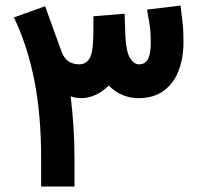

<svg xmlns="http://www.w3.org/2000/svg" viewBox="-20 -682 729 702"><path d="M130.4 -101.6Q130.4 -266.6 104.5 -393.3Q78.6 -520 30.8 -618.2L145 -659.2Q159.7 -617.7 174.8 -576.4Q189.9 -535.2 205.1 -493.2Q221.7 -446.8 270 -446.8Q294.9 -446.8 307.9 -469.2Q320.8 -491.7 321.3 -557.1Q321.3 -573.7 321.5 -589.8Q321.8 -606 321.8 -622.6L435.5 -631.8Q436 -614.3 436.8 -596.7Q437.5 -579.1 438 -561Q440.4 -493.7 455.1 -470.2Q469.7 -446.8 487.8 -446.8Q511.7 -446.8 521.5 -466.8Q531.2 -486.8 531.2 -524.4Q531.2 -566.4 526.9 -592.8Q522.5 -619.1 517.6 -647L640.1 -661.6Q643.6 -631.8 647.2 -602.3Q650.9 -572.8 650.9 -527.3Q650.9 -471.2 633.5 -424.8Q616.2 -378.4 579.6 -350.8Q543 -323.2 485.8 -323.2Q424.3 -323.2 377.4 -369.1Q354 -345.7 328.1 -334.5Q302.2 -323.2 277.3 -323.2Q267.6 -323.2 257.6 -324.7Q247.6 -326.2 238.3 -330.1Q245.6 -270 249 -212.6Q252.4 -155.3 252.4 -100.1V0H130.4Z"/></svg>

Font: Vazir FD-WOL-UI
Style: Bold-FD-WOL-UI
Weight: 700
Designer: Saber Rastikerdar
Foundry: Saber Rastikerdar
Version: Version 30.0.0